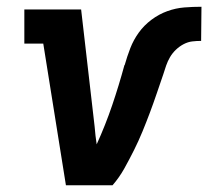

<svg xmlns="http://www.w3.org/2000/svg" viewBox="-20 -548 640 568"><path d="M313 0H175L108 -419H52V-520H220L260 -173Q261 -160 262.5 -147Q264 -134 266 -121Q292 -178 312 -237Q332 -296 348 -355L349 -356Q356 -381 365.5 -405.5Q375 -430 390.5 -451.5Q406 -473 428 -489.5Q450 -506 475 -515Q500 -524 525.5 -526Q551 -528 576 -528L575 -427Q562 -427 549 -425.5Q536 -424 523.5 -417.5Q511 -411 500.5 -401Q490 -391 483 -379Q476 -367 471.5 -354Q467 -341 463 -328Q453 -299 443.5 -271Q434 -243 423.5 -215Q413 -187 401.5 -159Q390 -131 376.5 -104Q363 -77 348 -50Q333 -23 313 0Z"/></svg>

Font: Iosevka HT Extended
Style: Bold Italic
Weight: 700
Width: 7
Italic angle: -9°
Monospace: yes
Designer: Belleve Invis
Foundry: Belleve Invis
Version: Version 32.3.0; ttfautohint (v1.8.4)